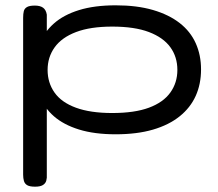

<svg xmlns="http://www.w3.org/2000/svg" viewBox="-20 -495 821 722"><path d="M415 10Q335 10 277 -8Q219 -26 182.5 -58Q146 -90 128.5 -135Q111 -180 111 -234Q111 -286 128.5 -330Q146 -374 182.5 -406.5Q219 -439 277 -457Q335 -475 415 -475Q495 -475 555 -457.5Q615 -440 655.5 -408.5Q696 -377 716 -332.5Q736 -288 736 -234Q736 -179 716 -134.5Q696 -90 655.5 -57.5Q615 -25 555 -7.5Q495 10 415 10ZM112 207Q92 207 82.5 201.5Q73 196 70 185.5Q67 175 67 162V-428Q67 -443 69.5 -453Q72 -463 81.5 -468.5Q91 -474 111 -474Q131 -474 142 -466Q153 -458 156 -440V161Q157 174 154 184.5Q151 195 141 201Q131 207 112 207ZM402 -70Q486 -70 540 -90Q594 -110 620.5 -147Q647 -184 647 -232Q647 -281 620.5 -317.5Q594 -354 540 -374.5Q486 -395 402 -395Q320 -395 266 -374.5Q212 -354 185.5 -317Q159 -280 159 -232Q159 -184 185 -147Q211 -110 265.5 -90Q320 -70 402 -70Z"/></svg>

Font: Fredoka Expanded
Style: Regular
Weight: 400
Width: 7
Designer: Ben Nathan
Foundry: Milena B. Brandão, Ben Nathan
Version: Version 2.001